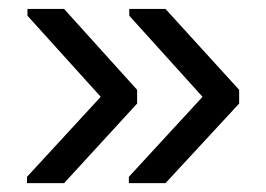

<svg xmlns="http://www.w3.org/2000/svg" viewBox="-20 -479 596 430"><path d="M350.6 -68.8H268.6V-83L433.6 -262.2L269.5 -443.8V-459H350.6L515.6 -277.8V-247.1ZM123.5 -68.8H40.5V-83L205.6 -262.2L41.5 -443.8V-459H123.5L287.1 -277.8V-247.1Z"/></svg>

Font: Arimo Nerd Font
Style: Regular
Weight: 400
Designer: Steve Matteson
Foundry: Monotype Imaging Inc.
Version: Version 1.33;Nerd Fonts 3.2.1